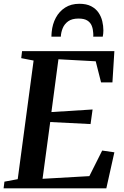

<svg xmlns="http://www.w3.org/2000/svg" viewBox="-28 -1020 672 1040"><path d="M-8.5 0 -4 -36 68 -49.5 154 -692 87 -705 91.5 -743H591.5L581 -573.5H519.5L490.5 -688L288.5 -699L250.5 -413L473.5 -427L462.5 -348L244 -359L202.5 -51.5L456 -66L525.5 -204.5L591.5 -195L548 0ZM402 -999.5Q440.5 -999.5 465.8 -986.2Q491 -973 505.5 -951.8Q520 -930.5 526 -905.2Q532 -880 532 -855Q532 -845.5 531 -837Q530 -828.5 528.5 -821.5H477Q477.5 -825.5 477.5 -830.2Q477.5 -835 477 -841Q476 -862.5 469 -880.2Q462 -898 445 -908.8Q428 -919.5 397.5 -919.5Q362 -919.5 341.5 -904.8Q321 -890 311.8 -867.5Q302.5 -845 301.5 -821.5H250.5Q250.5 -828.5 251 -834.2Q251.5 -840 252 -847Q256 -889.5 274.5 -924Q293 -958.5 325 -979Q357 -999.5 402 -999.5Z"/></svg>

Font: Merriweather 60pt SemiBold
Style: Italic
Weight: 600
Italic angle: -7.8°
Version: Version 2.101